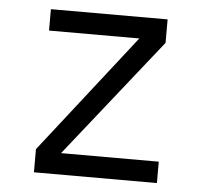

<svg xmlns="http://www.w3.org/2000/svg" viewBox="-44 -597 689 644"><g transform="rotate(5 300.0 -275.0)"><path d="M93 0V-78L406 -478H102V-550H495V-471L178 -72H507V0Z"/></g></svg>

Font: JetBrains Mono NL Light
Style: Regular
Weight: 300
Monospace: yes
Designer: Philipp Nurullin, Konstantin Bulenkov
Foundry: JetBrains
Version: Version 2.305; ttfautohint (v1.8.4.7-5d5b)